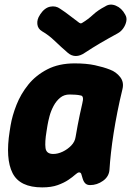

<svg xmlns="http://www.w3.org/2000/svg" viewBox="-20 -794 569 833"><path d="M163 19Q66 19 34.5 -43Q3 -105 22 -225L26 -250Q33 -292 51.5 -339Q70 -386 102.5 -426.5Q135 -467 185 -493Q235 -519 304 -519Q355 -519 392 -511Q429 -503 457 -492Q484 -482 501.5 -459.5Q519 -437 511 -406Q499 -357 489.5 -309Q480 -261 473 -216.5Q466 -172 461.5 -131.5Q457 -91 455 -58Q453 -28 427 -9.5Q401 9 371 9Q358 9 350.5 2Q343 -5 339 -18Q335 -30 333 -38Q331 -46 323 -46Q317 -46 306 -36Q295 -26 276.5 -13.5Q258 -1 230.5 9Q203 19 163 19ZM211 -126Q231 -126 252 -136Q273 -146 289 -162.5Q305 -179 308 -200Q313 -228 317 -250.5Q321 -273 326 -295.5Q331 -318 337 -345Q346 -379 329 -380Q321 -382 308.5 -383Q296 -384 282 -384Q258 -384 241 -370Q224 -356 212.5 -334.5Q201 -313 195 -290.5Q189 -268 186 -250L182 -225Q174 -177 177.5 -151.5Q181 -126 211 -126ZM524 -729Q531 -717 528 -701.5Q525 -686 515 -671.5Q505 -657 490 -649Q446 -625 414.5 -606.5Q383 -588 348 -565Q328 -551 309 -551Q290 -551 274 -565Q245 -590 218 -616Q191 -642 163 -658Q144 -669 142 -689.5Q140 -710 153 -729L154 -731Q173 -760 197.5 -765Q222 -770 241 -756Q264 -741 283 -726Q302 -711 324 -695Q328 -693 330 -692.5Q332 -692 337 -695Q362 -710 383.5 -730Q405 -750 436 -766Q457 -780 482.5 -769.5Q508 -759 523 -731Z"/></svg>

Font: Winky Sans
Style: Bold Italic
Weight: 700
Italic angle: -8.97852°
Designer: Simon Atzbach
Foundry: typofactur
Version: Version 1.205